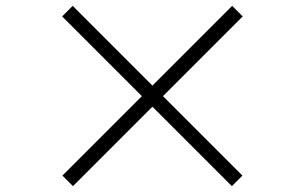

<svg xmlns="http://www.w3.org/2000/svg" viewBox="-20 -696 1040 655"><path d="M229 -61 193 -97 464 -368 192 -640 228 -676 500 -404 772 -676 808 -640 536 -368 807 -97 771 -61 500 -332Z"/></svg>

Font: Early Summer Mincho Heavy
Style: Regular
Weight: 900
Designer: GuiWonder
Version: Version 1.002